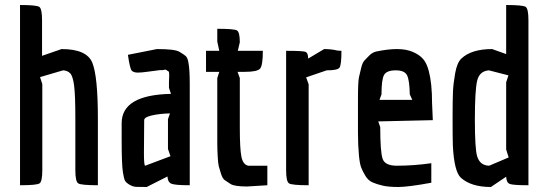

<svg xmlns="http://www.w3.org/2000/svg" viewBox="-20 -740 2186 767"><path d="M149 -60Q149 -15 138 -7.5Q127 0 60 0V-720Q126 -720 137 -712.5Q148 -705 148 -659V-517L226 -544Q327 -544 349 -489Q371 -434 371 -266V0Q304 0 292.5 -7.5Q281 -15 281 -60V-267Q281 -361 276 -398.5Q271 -436 260.5 -447Q250 -458 232 -459L140 -432L149 -404Z M655 -413 656 -440Q656 -454 653 -455Q650 -456 646 -459.5Q642 -463 635.5 -461Q629 -459 620 -460L566 -453Q545 -450 530 -450Q515 -450 507 -457Q499 -464 491 -521L607 -544Q678 -544 696 -533.5Q714 -523 722 -516Q730 -509 733 -488Q738 -462 738 -406V0Q680 0 665 -6Q650 -12 649 -35L566 7Q538 7 524.5 6.5Q511 6 497.5 -2Q484 -10 479.5 -18Q475 -26 471 -52Q466 -83 466 -179V-248Q466 -361 663 -365L655 -389ZM560 -78Q561 -78 661 -116L651 -145V-264L659 -287Q618 -286 587 -279Q556 -272 556 -260L555 -128Q555 -78 560 -78Z M1030 -537Q1030 -480 1019.5 -466.5Q1009 -453 958 -453H929L938 -428V-230Q938 -145 944.5 -113.5Q951 -82 972 -78H1048V0L967 5Q917 5 901 -5Q885 -15 877 -21Q869 -27 863 -45.5Q857 -64 854 -75.5Q851 -87 849.5 -117.5Q848 -148 848 -168V-428L856 -453H803V-537H856L848 -574V-625Q915 -625 926.5 -618.5Q938 -612 938 -571L930 -537Z M1213 0Q1146 0 1134.5 -7.5Q1123 -15 1123 -60V-537Q1189 -537 1200 -533Q1211 -529 1211 -506L1275 -544Q1304 -544 1328 -538L1344 -537Q1344 -480 1336 -469.5Q1328 -459 1285 -459L1203 -431L1213 -403Z M1565 -78Q1633 -78 1703 -88V-10Q1610 7 1571 7Q1532 7 1508.5 1.5Q1485 -4 1468 -11.5Q1451 -19 1440 -37Q1429 -55 1423 -70.5Q1417 -86 1414 -118Q1410 -161 1410 -209.5Q1410 -258 1410 -291V-343Q1410 -414 1414 -431.5Q1418 -449 1423 -469.5Q1428 -490 1436 -498.5Q1444 -507 1455.5 -518.5Q1467 -530 1482 -534Q1529 -544 1566 -544Q1603 -544 1629.5 -532.5Q1656 -521 1670.5 -504Q1685 -487 1693 -456Q1706 -407 1706 -328L1709 -260L1491 -255L1499 -232Q1499 -133 1508.5 -105.5Q1518 -78 1565 -78ZM1504 -363 1496 -341H1627L1617 -363Q1616 -418 1606.5 -438.5Q1597 -459 1561 -459Q1525 -459 1514.5 -441Q1504 -423 1504 -363Z M1823 -506Q1863 -544 1946 -544L2002 -524V-720Q2069 -720 2080 -712.5Q2091 -705 2091 -659V0Q2031 0 2017 -5Q2003 -10 2002 -34L1941 7Q1862 7 1821 -30Q1794 -55 1789 -160Q1788 -193 1788 -267Q1788 -341 1789.5 -374Q1791 -407 1798.5 -448.5Q1806 -490 1823 -506ZM2012 -111 2002 -143V-411L2011 -439L1933 -459Q1895 -456 1886 -417Q1877 -378 1877 -262Q1877 -146 1886 -116Q1897 -79 1934 -78Z"/></svg>

Font: Economica
Style: Bold
Weight: 700
Designer: Vicente Lamonaca
Foundry: Vicente Lamonaca
Version: Version 1.100